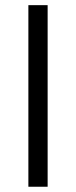

<svg xmlns="http://www.w3.org/2000/svg" viewBox="-20 -710 288 730"><path d="M87.9 -690.4H161.1V0H87.9Z"/></svg>

Font: Altinn-DIN
Style: Regular
Weight: 400
Designer: Charles Nix
Foundry: Altinn
Version: Version 2.00